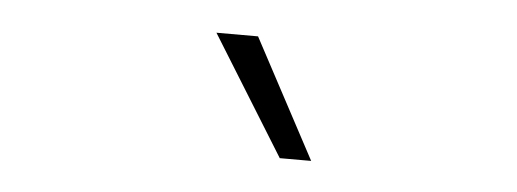

<svg xmlns="http://www.w3.org/2000/svg" viewBox="-28 -828 705 262"><g transform="rotate(5 325.0 -696.5)"><path d="M404 -615H361L260 -778H317Z"/></g></svg>

Font: Azeret Mono Thin
Style: Regular
Weight: 100
Designer: Martin Vácha
Foundry: Displaay
Version: Version 1.002